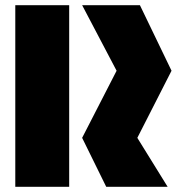

<svg xmlns="http://www.w3.org/2000/svg" viewBox="-20 -721 703 741"><path d="M430 -448 297 -189 390 0H627L510 -189L642 -448L520 -701H297ZM247 0V-701H39V0Z"/></svg>

Font: Radio Edit
Style: P3
Weight: 800
Version: Version 3.001;PS 003.001;hotconv 1.0.70;makeotf.lib2.5.58329